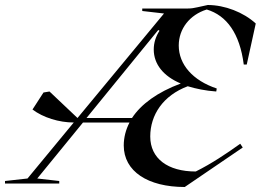

<svg xmlns="http://www.w3.org/2000/svg" viewBox="-113 -734 1043 768"><path d="M-93 0H124V-10L36 -20L219 -244H405C390 -215 382 -184 382 -152C382 -49 478 14 626 14L858 -144L848 -159C792 -119 734 -80 670 -48C558 -48 488 -100 488 -188C488 -274 539 -352 638 -389C671 -379 709 -371 752 -368L754 -380C658 -412 602 -476 602 -552C602 -619 646 -675 714 -696C794 -672 846 -600 862 -476H874L910 -640C861 -685 786 -714 718 -714C704 -711 690 -708 677 -705C664 -702 652 -700 639 -700H456V-690L543 -680L197 -262L85 -368L61 -364L17 -296C59 -264 123 -244 182 -244L-3 -20L-93 -10ZM233 -262 520 -614 525 -611C510 -588 502 -563 502 -536C502 -477 541 -429 610 -400C516 -365 451 -317 415 -262Z"/></svg>

Font: Mazius Display Extra italic
Style: Regular
Weight: 400
Italic angle: -17°
Designer: Alberto Casagrande & Collletttivo
Foundry: Collletttivo
Version: Version 2.000;Glyphs 3.2 (3217)